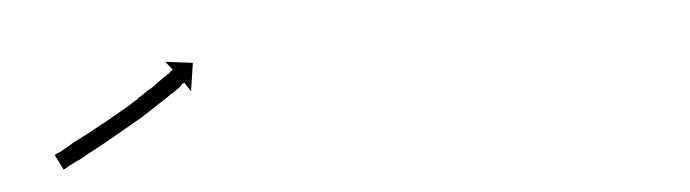

<svg xmlns="http://www.w3.org/2000/svg" viewBox="-25 -474 805 224"><g transform="rotate(-5 377.5 -362.5)"><path d="M36 -324Q38 -325 41 -326Q44 -328 48 -330Q53 -333 58 -336Q64 -339 70 -342Q76 -345 83 -349Q90 -353 96 -356Q103 -360 110 -364Q110 -364 110 -364Q110 -364 110 -364Q110 -364 110 -364Q110 -364 110 -364Q117 -368 124 -372Q124 -372 124 -372Q124 -372 124 -372Q124 -372 124 -372Q124 -372 124 -372Q130 -376 137 -380Q137 -380 137 -380Q137 -380 137 -380Q136 -380 136 -380Q136 -380 136 -380Q143 -384 148 -388Q148 -388 148 -388Q148 -388 148 -388Q148 -388 148 -388Q148 -388 148 -388Q154 -391 159 -395Q159 -395 159 -395Q159 -395 159 -395Q159 -395 159 -395Q159 -395 159 -395Q163 -398 167 -401Q167 -401 167 -401Q167 -401 167 -401Q167 -401 167 -401Q167 -401 167 -401Q171 -403 174 -406V-405Q176 -407 178 -409Q179 -409 180 -410L172 -420L204 -416L199 -383L192 -394Q191 -393 190 -393Q188 -391 186 -389Q183 -387 179 -384Q179 -384 179 -384Q179 -384 179 -384Q179 -384 179 -384Q179 -384 179 -384Q175 -382 170 -378Q170 -378 170 -378Q170 -378 170 -378Q170 -378 170 -378Q170 -378 170 -378Q165 -375 159 -371Q159 -371 159 -371Q159 -371 159 -371Q159 -371 159 -371Q159 -371 159 -371Q153 -367 147 -363Q147 -363 147 -363Q147 -363 147 -363Q147 -363 147 -363Q147 -363 147 -363Q141 -359 134 -355Q134 -355 134 -355Q134 -355 134 -355Q134 -355 134 -355Q134 -355 134 -355Q127 -351 120 -347Q120 -347 120 -347Q120 -347 120 -347Q120 -347 120 -347Q120 -347 120 -347Q113 -343 106 -339Q99 -335 92 -331Q86 -328 79 -324Q73 -321 68 -318Q63 -315 58 -313Q54 -311 50 -309Q48 -308 45 -306Q45 -306 43 -305L34 -323Q35 -323 36 -324Z"/></g></svg>

Font: FRB American Cursive Just Arrows Black
Style: Bold Italic
Weight: 900
Italic angle: -25°
Version: Version 2.0;Modular Font Editor K font №1